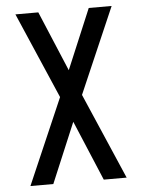

<svg xmlns="http://www.w3.org/2000/svg" viewBox="-53 -777 605 819"><g transform="rotate(-5 250.0 -367.5)"><path d="M44 0 203 -367 44 -735H142L250 -478L358 -735H456L297 -368L456 0H358L250 -257L142 0Z"/></g></svg>

Font: Iosevka SS10 Medium
Style: Regular
Weight: 500
Monospace: yes
Designer: Belleve Invis
Foundry: Belleve Invis
Version: Version 28.0.6; ttfautohint (v1.8.4)